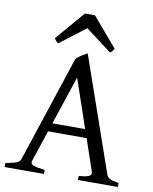

<svg xmlns="http://www.w3.org/2000/svg" viewBox="-92 -908 778 977"><g transform="rotate(10 297.5 -420.0)"><path d="M370.1 -261.2 284.2 -512.2 200.7 -261.2ZM186 -217.3 131.8 -54.2Q127 -39.1 145 -32.2Q163.1 -25.4 203.1 -21V0H0V-21Q33.2 -26.9 52.7 -33.2Q72.3 -39.6 77.1 -54.2L258.8 -604Q270 -616.2 286.6 -626.2Q303.2 -636.2 315.9 -643.1L521 -54.2Q523.4 -47.4 527.8 -42Q532.2 -36.6 539.6 -32.7Q546.9 -28.8 558.1 -25.9Q569.3 -22.9 585 -21V0H378.9V-21Q417 -23.4 431.6 -30.8Q446.3 -38.1 440.9 -54.2L385.3 -217.3ZM446.8 -689.5Q440.9 -680.2 437.5 -675.8Q434.1 -671.4 425.8 -667.5L292 -769L159.7 -667.5Q155.8 -669.4 153.1 -671.4Q150.4 -673.3 148.2 -675.8Q146 -678.2 143.6 -681.6Q141.1 -685.1 137.7 -689.5L266.6 -840.3H318.8Z"/></g></svg>

Font: Gentium Plus Am
Style: Regular
Weight: 400
Designer: J. Victor Gaultney, Annie Olsen, Iska Routamaa, Becca Hirsbrunner
Foundry: SIL International
Version: Version 5.000